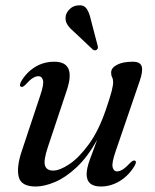

<svg xmlns="http://www.w3.org/2000/svg" viewBox="-20 -687 580 717"><path d="M484 -87Q491.5 -83.5 483 -68.5Q461.5 -32 427.8 -11.2Q394 9.5 356.5 9.5Q303.5 9.5 303.5 -36.5Q303.5 -58 315.5 -91Q327.5 -124 343 -165Q307 -100.5 266 -62.2Q225 -24 185.2 -7.2Q145.5 9.5 113 9.5Q58.5 9.5 49.8 -27Q41 -63.5 62 -125L130 -329.5Q144.5 -372 140.5 -387.2Q136.5 -402.5 123.5 -402.5Q114 -402.5 102.5 -395.5Q91 -388.5 74.5 -370Q64.5 -360 58.5 -363Q50.5 -366.5 59 -383Q79 -417 111 -436.8Q143 -456.5 183 -456.5Q265 -456.5 229.5 -350L159 -138.5Q142 -88 148 -69Q154 -50 178.5 -50Q203 -50 238.8 -73.8Q274.5 -97.5 311.5 -148Q348.5 -198.5 375.5 -278Q391.5 -324.5 397 -346.5Q402.5 -368.5 402.5 -380Q402.5 -391 398.8 -398.2Q395 -405.5 395 -416Q395 -433.5 416.8 -445Q438.5 -456.5 476 -456.5Q504 -456.5 509.2 -438.8Q514.5 -421 501.5 -384L412 -122.5Q397 -79.5 400.5 -63.2Q404 -47 417.5 -47Q427 -47 438.5 -54.2Q450 -61.5 468 -80.5Q478 -90 484 -87ZM319 -614.5 345 -515Q347.5 -506 341.5 -501.5Q335 -496.5 327 -501.5L254.5 -570Q239 -583 230.8 -596.5Q222.5 -610 225.5 -627.5Q228 -641 240.8 -653.5Q253.5 -666 273 -667Q293 -669 303.2 -654.8Q313.5 -640.5 319 -614.5Z"/></svg>

Font: Fraunces 72pt
Style: Italic
Weight: 400
Italic angle: -16°
Version: Version 1.000;[b76b70a41]